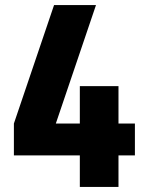

<svg xmlns="http://www.w3.org/2000/svg" viewBox="-20 -740 594 760"><path d="M35 -251 194 -720H360L201 -251ZM35 -125V-251H514V-125ZM296 0V-399H449V0Z"/></svg>

Font: Akshar Light
Style: Regular
Weight: 300
Designer: Tall Chai
Foundry: Tall Chai
Version: Version 1.100